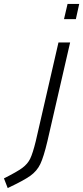

<svg xmlns="http://www.w3.org/2000/svg" viewBox="-112 -715 421 972"><path d="M230 -695H289L272 -618H212ZM-92 188Q-26 155 1 135Q28 115 41 88Q54 61 69 0L184 -500H243L128 0Q109 80 92 115.5Q75 151 41.5 175Q8 199 -73 237Z"/></svg>

Font: Cairo Light
Style: Italic
Weight: 300
Italic angle: -13°
Designer: Mohamed Gaber, Accademia di Belle Arti di Urbino and others
Foundry: Kief Type Foundry, Accademia di Belle Arti di Urbino and others
Version: Version 3.011